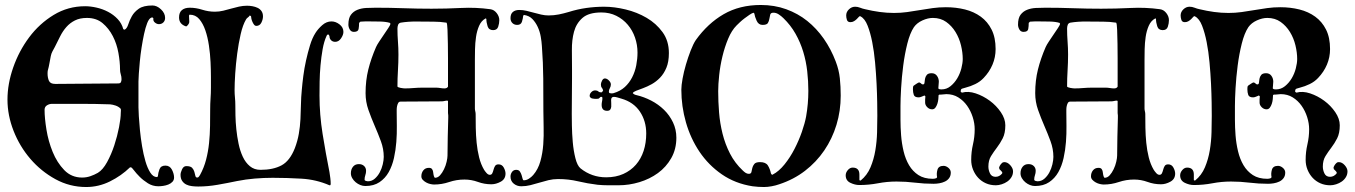

<svg xmlns="http://www.w3.org/2000/svg" viewBox="-20 -743 5441 771"><path d="M322 -718Q343 -718 367.5 -712.5Q392 -707 414 -695.5Q436 -684 452.5 -666.5Q469 -649 475 -626L479 -624H481Q490 -629 495 -645Q500 -661 509.5 -678Q519 -695 537.5 -708Q556 -721 592 -721Q610 -721 626.5 -705.5Q643 -690 643 -671Q643 -660 636 -653Q629 -646 618 -646Q610 -646 602 -652.5Q594 -659 596 -669Q595 -670 594 -671.5Q593 -673 591 -673Q589 -673 588 -672H587Q578 -668 571 -650Q564 -632 558.5 -606.5Q553 -581 548.5 -552Q544 -523 541.5 -496Q539 -469 537.5 -447.5Q536 -426 536 -416V-312Q536 -301 537.5 -276Q539 -251 542 -220Q545 -189 550.5 -156Q556 -123 564 -95.5Q572 -68 583.5 -50Q595 -32 610 -32H611L614 -35Q615 -49 620.5 -63.5Q626 -78 644 -78Q662 -78 670.5 -61.5Q679 -45 679 -30Q679 -20 672.5 -13Q666 -6 656 -2Q646 2 635 3.5Q624 5 616 5Q593 5 574 -7Q555 -19 541 -33Q527 -47 518 -59Q509 -71 506 -71H502Q467 -37 421.5 -14.5Q376 8 326 8Q260 8 202.5 -23.5Q145 -55 102 -105Q59 -155 34.5 -217.5Q10 -280 10 -343Q10 -406 33 -472Q56 -538 97 -593Q138 -648 195.5 -683Q253 -718 322 -718ZM329 -671Q301 -671 281 -661Q261 -651 246.5 -634.5Q232 -618 221.5 -597Q211 -576 200 -554Q195 -545 190.5 -536.5Q186 -528 184 -518Q181 -504 178.5 -489Q176 -474 172 -460Q171 -456 171 -448Q171 -431 176.5 -418.5Q182 -406 202 -406Q265 -406 328.5 -407Q392 -408 455 -408Q463 -408 465.5 -413Q468 -418 468 -425Q468 -435 465 -444.5Q462 -454 462 -464Q462 -494 455.5 -530.5Q449 -567 433 -598Q417 -629 392 -650Q367 -671 329 -671ZM159 -302Q159 -269 166.5 -222.5Q174 -176 191.5 -133Q209 -90 238 -60Q267 -30 310 -30Q327 -30 343 -35.5Q359 -41 373 -49Q393 -61 410 -92Q427 -123 439 -159.5Q451 -196 458 -232Q465 -268 465 -290Q465 -292 465.5 -298.5Q466 -305 464 -307Q456 -315 444.5 -319Q433 -323 422 -324Q364 -326 305.5 -326Q247 -326 189 -326Q178 -326 168.5 -320Q159 -314 159 -302Z M843 -696Q860 -696 876.5 -700Q893 -704 908.5 -708.5Q924 -713 940 -716.5Q956 -720 972 -720Q983 -720 994 -718Q1005 -716 1014.5 -711.5Q1024 -707 1030 -698.5Q1036 -690 1036 -677Q1036 -665 1029.5 -652Q1023 -639 1009 -639Q1004 -639 1000.5 -643.5Q997 -648 994 -654.5Q991 -661 989.5 -667.5Q988 -674 988 -678L983 -681Q980 -676 975.5 -673Q971 -670 968 -665Q955 -643 946.5 -606Q938 -569 932.5 -527.5Q927 -486 924.5 -447Q922 -408 922 -381Q922 -366 923.5 -351Q925 -336 925 -321Q925 -305 925.5 -279Q926 -253 929 -224Q932 -195 938 -166Q944 -137 955 -113.5Q966 -90 983.5 -75.5Q1001 -61 1026 -61Q1077 -61 1110.5 -79Q1144 -97 1164 -148Q1175 -177 1180 -206Q1185 -235 1186.5 -264.5Q1188 -294 1188.5 -323.5Q1189 -353 1192 -383Q1194 -407 1198 -438Q1202 -469 1209 -500.5Q1216 -532 1225 -561.5Q1234 -591 1247 -611Q1257 -627 1274 -642Q1291 -657 1311 -657Q1328 -657 1343.5 -645Q1359 -633 1359 -615Q1359 -603 1349.5 -589Q1340 -575 1326 -575Q1316 -575 1309.5 -581.5Q1303 -588 1303 -598L1300 -604H1296Q1294 -604 1293 -602Q1292 -600 1291 -598Q1281 -576 1275.5 -545Q1270 -514 1267 -480.5Q1264 -447 1263.5 -415Q1263 -383 1263 -359Q1263 -283 1275.5 -205Q1288 -127 1303 -52Q1305 -40 1306.5 -27.5Q1308 -15 1308 -3L1306 1H1303Q1250 -22 1191 -25.5Q1132 -29 1075 -29Q1040 -29 1003.5 -26Q967 -23 932 -16Q894 -8 854 -1Q814 6 776 6Q764 6 751 4.5Q738 3 728 -2Q718 -7 711.5 -16.5Q705 -26 705 -41Q705 -50 711 -63Q717 -76 728 -76Q745 -76 751.5 -69Q758 -62 760.5 -53Q763 -44 764.5 -37Q766 -30 772 -30Q776 -30 778.5 -33.5Q781 -37 783 -40Q799 -69 807.5 -101.5Q816 -134 819.5 -168.5Q823 -203 823.5 -237.5Q824 -272 824 -304Q824 -326 825.5 -347.5Q827 -369 827 -391Q827 -406 827 -433.5Q827 -461 825.5 -493.5Q824 -526 819 -560Q814 -594 804.5 -621.5Q795 -649 780 -666.5Q765 -684 742 -684Q739 -684 739 -679Q739 -666 740 -657Q741 -648 730 -638L727 -637Q699 -646 699 -673Q699 -693 710.5 -702.5Q722 -712 742 -712Q767 -712 792 -704Q817 -696 843 -696Z M1777 -339Q1771 -339 1765 -337.5Q1759 -336 1753 -336Q1711 -336 1671 -335.5Q1631 -335 1589 -335Q1582 -335 1579 -329.5Q1576 -324 1574.5 -317Q1573 -310 1573 -302.5Q1573 -295 1573 -291Q1573 -268 1573.5 -237Q1574 -206 1571.5 -173Q1569 -140 1562 -108.5Q1555 -77 1541 -52Q1527 -27 1504 -11.5Q1481 4 1447 4Q1437 4 1427 0Q1417 -4 1408.5 -11Q1400 -18 1394.5 -27.5Q1389 -37 1389 -47Q1389 -63 1397.5 -73.5Q1406 -84 1421 -84Q1434 -84 1442 -76.5Q1450 -69 1450 -57Q1450 -48 1447 -39.5Q1444 -31 1444 -22Q1444 -18 1449 -16.5Q1454 -15 1457 -15Q1473 -15 1485 -25.5Q1497 -36 1505 -51Q1513 -66 1517 -83Q1521 -100 1521 -113Q1521 -145 1509.5 -176Q1498 -207 1484.5 -238Q1471 -269 1459.5 -301.5Q1448 -334 1448 -369Q1448 -420 1459 -464Q1470 -508 1490 -554Q1494 -563 1503 -576.5Q1512 -590 1521.5 -604Q1531 -618 1539 -630Q1547 -642 1548 -647L1546 -651Q1530 -656 1506 -656.5Q1482 -657 1465 -657Q1455 -657 1446 -657Q1437 -657 1427 -656L1422 -651Q1422 -638 1420 -626.5Q1418 -615 1401 -615Q1390 -615 1384.5 -624.5Q1379 -634 1379 -644Q1379 -670 1389 -683.5Q1399 -697 1415 -703.5Q1431 -710 1450.5 -711Q1470 -712 1489 -712Q1546 -712 1601 -710Q1656 -708 1713 -708Q1771 -708 1831 -711Q1891 -714 1949 -706Q1964 -704 1974.5 -690.5Q1985 -677 1985 -662Q1985 -649 1980.5 -635.5Q1976 -622 1960 -622Q1943 -622 1938 -637.5Q1933 -653 1933 -667L1931 -669H1930Q1913 -660 1904 -639.5Q1895 -619 1891.5 -594.5Q1888 -570 1887.5 -545.5Q1887 -521 1887 -504V-307Q1887 -302 1888.5 -296Q1890 -290 1890 -285Q1890 -260 1890.5 -230Q1891 -200 1894 -169.5Q1897 -139 1904 -111Q1911 -83 1924 -61Q1927 -56 1933.5 -48.5Q1940 -41 1947 -41Q1954 -41 1957 -47.5Q1960 -54 1962 -62Q1964 -70 1968 -76.5Q1972 -83 1982 -83Q1996 -83 2003 -70Q2010 -57 2010 -46Q2010 -24 1991 -13.5Q1972 -3 1953 -3Q1925 -3 1899 -12.5Q1873 -22 1845 -22Q1813 -22 1783.5 -12Q1754 -2 1723 -2Q1717 -2 1708 -4Q1699 -6 1691 -10.5Q1683 -15 1677.5 -21Q1672 -27 1672 -35Q1672 -49 1680 -59Q1688 -69 1702 -69Q1711 -69 1714.5 -64.5Q1718 -60 1719 -54Q1720 -48 1721 -41Q1722 -34 1726 -29Q1738 -29 1747 -39Q1756 -49 1763 -63.5Q1770 -78 1773.5 -93.5Q1777 -109 1777 -118Q1777 -156 1778 -194Q1779 -232 1780 -270Q1780 -276 1780 -279.5Q1780 -283 1779 -289V-337ZM1765 -388Q1775 -388 1779 -395V-473Q1779 -480 1779 -507.5Q1779 -535 1778.5 -566.5Q1778 -598 1777 -623.5Q1776 -649 1773 -652Q1760 -654 1747 -655Q1734 -656 1721 -656Q1689 -656 1654.5 -656.5Q1620 -657 1589 -652Q1581 -650 1578.5 -643Q1576 -636 1576 -628Q1576 -602 1578 -576Q1580 -550 1580 -524Q1580 -492 1578 -460Q1576 -428 1576 -396Q1576 -394 1580 -392.5Q1584 -391 1589 -390Q1594 -389 1599 -388.5Q1604 -388 1606 -388Q1623 -388 1641 -389.5Q1659 -391 1676 -391H1731Q1739 -391 1748 -389.5Q1757 -388 1765 -388Z M2081 -680Q2080 -669 2076 -656Q2072 -643 2057 -643Q2045 -643 2037.5 -650.5Q2030 -658 2030 -670Q2030 -687 2039.5 -695Q2049 -703 2065 -703Q2080 -703 2094.5 -699.5Q2109 -696 2123.5 -692Q2138 -688 2153 -684.5Q2168 -681 2183 -681Q2204 -681 2224 -685Q2244 -689 2264 -695Q2299 -706 2334.5 -711Q2370 -716 2406 -716Q2447 -716 2492.5 -705Q2538 -694 2576.5 -671.5Q2615 -649 2640.5 -614Q2666 -579 2666 -530Q2666 -495 2656 -471Q2646 -447 2630.5 -431Q2615 -415 2597 -405Q2579 -395 2562.5 -389Q2546 -383 2534.5 -378.5Q2523 -374 2521 -369Q2526 -363 2536 -361Q2566 -354 2595 -339Q2624 -324 2646.5 -302Q2669 -280 2682.5 -251.5Q2696 -223 2696 -190Q2696 -144 2675.5 -108Q2655 -72 2622 -48Q2589 -24 2547.5 -11.5Q2506 1 2464 1Q2443 1 2422 1Q2401 1 2380 -1Q2339 -6 2301 -15Q2263 -24 2221 -24Q2201 -24 2182.5 -19.5Q2164 -15 2146 -9.5Q2128 -4 2110 0.5Q2092 5 2073 5Q2056 5 2043 -5.5Q2030 -16 2030 -34Q2030 -44 2036 -52.5Q2042 -61 2053 -61Q2063 -61 2067.5 -54.5Q2072 -48 2074.5 -40Q2077 -32 2078.5 -25.5Q2080 -19 2083 -19Q2094 -19 2104 -25.5Q2114 -32 2121 -40Q2141 -63 2150 -95.5Q2159 -128 2161.5 -163Q2164 -198 2163 -233Q2162 -268 2162 -297Q2162 -363 2161.5 -427.5Q2161 -492 2156 -558Q2155 -575 2151.5 -595.5Q2148 -616 2139.5 -634.5Q2131 -653 2118 -666.5Q2105 -680 2084 -683ZM2348 -356Q2347 -365 2354 -372.5Q2361 -380 2370 -380Q2378 -380 2382.5 -376Q2387 -372 2394 -372Q2397 -372 2399 -375Q2401 -378 2402 -380Q2400 -387 2396.5 -391Q2393 -395 2393 -404Q2393 -410 2397.5 -419Q2402 -428 2409 -428Q2417 -428 2425 -420Q2433 -412 2433 -404Q2433 -396 2429 -389Q2425 -382 2425 -375Q2425 -370 2428.5 -369Q2432 -368 2436 -368Q2441 -368 2444 -369Q2471 -377 2489 -393.5Q2507 -410 2518.5 -432.5Q2530 -455 2535 -481Q2540 -507 2540 -532Q2540 -563 2530 -592Q2520 -621 2501 -643.5Q2482 -666 2455 -679.5Q2428 -693 2395 -693Q2344 -693 2319 -671Q2294 -649 2285 -615.5Q2276 -582 2276.5 -541.5Q2277 -501 2277 -464V-428Q2277 -393 2276.5 -357Q2276 -321 2276 -286Q2276 -271 2276.5 -239Q2277 -207 2280 -172.5Q2283 -138 2290.5 -108Q2298 -78 2311 -67Q2356 -31 2414 -31Q2453 -31 2483 -44.5Q2513 -58 2533.5 -81.5Q2554 -105 2564.5 -137Q2575 -169 2575 -207Q2575 -257 2549.5 -295Q2524 -333 2475 -347Q2468 -349 2460 -351.5Q2452 -354 2445 -354Q2434 -354 2434 -341Q2434 -336 2434.5 -328.5Q2435 -321 2434.5 -314.5Q2434 -308 2430.5 -303Q2427 -298 2418 -298Q2396 -298 2396 -322Q2396 -329 2397.5 -335.5Q2399 -342 2399 -349Q2399 -354 2395 -354H2392Q2390 -352 2388 -350.5Q2386 -349 2384 -347Q2380 -346 2373 -346Q2366 -346 2358.5 -347.5Q2351 -349 2348 -356Z M2716 -383Q2716 -400 2721 -427.5Q2726 -455 2734.5 -484Q2743 -513 2753.5 -540Q2764 -567 2774 -582Q2822 -649 2886 -686Q2950 -723 3035 -723Q3090 -723 3137 -706Q3184 -689 3221.5 -659Q3259 -629 3288 -587.5Q3317 -546 3336 -496Q3349 -462 3352.5 -428.5Q3356 -395 3356 -359Q3356 -298 3339 -242Q3322 -186 3290 -139Q3258 -92 3212.5 -57Q3167 -22 3109 -3Q3095 2 3078.5 5Q3062 8 3048 8Q3025 8 3002 5Q2932 -6 2878.5 -43Q2825 -80 2789 -133.5Q2753 -187 2734.5 -251.5Q2716 -316 2716 -383ZM2987 -45Q2996 -45 2997.5 -52.5Q2999 -60 3001 -68.5Q3003 -77 3009 -84.5Q3015 -92 3032 -92Q3055 -92 3063.5 -78.5Q3072 -65 3076 -46L3080 -41L3083 -42Q3108 -55 3130.5 -83Q3153 -111 3170.5 -145Q3188 -179 3200 -213.5Q3212 -248 3217 -275Q3226 -326 3226 -378Q3226 -417 3221.5 -457Q3217 -497 3205.5 -535Q3194 -573 3174.5 -607.5Q3155 -642 3126 -670Q3118 -678 3107.5 -685Q3097 -692 3086 -692Q3075 -692 3073 -684.5Q3071 -677 3069.5 -667.5Q3068 -658 3063.5 -650.5Q3059 -643 3042 -643Q3026 -643 3018.5 -659.5Q3011 -676 3009 -689L3006 -692Q2999 -690 2989.5 -683.5Q2980 -677 2970 -669.5Q2960 -662 2951.5 -654Q2943 -646 2938 -641Q2918 -621 2904 -587.5Q2890 -554 2881 -516.5Q2872 -479 2868 -441.5Q2864 -404 2864 -377Q2864 -335 2867.5 -291.5Q2871 -248 2881.5 -206Q2892 -164 2911.5 -126Q2931 -88 2963 -58Q2968 -53 2974 -49Q2980 -45 2987 -45Z M3749 -361Q3749 -355 3748 -345Q3747 -335 3744 -326Q3741 -317 3736 -310.5Q3731 -304 3723 -304Q3712 -304 3703.5 -312.5Q3695 -321 3695 -331Q3695 -337 3695 -343.5Q3695 -350 3696 -356Q3695 -358 3691 -360V-359Q3686 -357 3680 -354.5Q3674 -352 3669 -352Q3653 -352 3649.5 -362Q3646 -372 3646 -384Q3646 -392 3647 -396L3649 -399Q3652 -401 3660 -406.5Q3668 -412 3671 -412Q3673 -412 3676.5 -409.5Q3680 -407 3682 -405Q3683 -405 3684 -404.5Q3685 -404 3686 -404Q3692 -404 3692.5 -411Q3693 -418 3694.5 -426.5Q3696 -435 3701.5 -442Q3707 -449 3721 -449Q3735 -449 3742.5 -438.5Q3750 -428 3750 -415Q3750 -408 3749 -401.5Q3748 -395 3748 -388Q3750 -385 3754 -384.5Q3758 -384 3761 -384Q3781 -384 3797 -397Q3813 -410 3824 -428.5Q3835 -447 3840.5 -468.5Q3846 -490 3846 -506Q3846 -532 3839 -561Q3832 -590 3817 -614.5Q3802 -639 3779.5 -655Q3757 -671 3726 -671Q3706 -671 3684 -661Q3662 -651 3650 -634Q3634 -610 3623.5 -568Q3613 -526 3607 -479.5Q3601 -433 3598.5 -389Q3596 -345 3596 -317Q3596 -293 3596 -262.5Q3596 -232 3598.5 -199.5Q3601 -167 3608.5 -135.5Q3616 -104 3630.5 -79.5Q3645 -55 3668 -40Q3691 -25 3726 -25Q3734 -25 3741 -28L3743 -32Q3740 -46 3744.5 -61.5Q3749 -77 3769 -77Q3779 -77 3788.5 -69Q3798 -61 3798 -50Q3798 -37 3791.5 -28Q3785 -19 3774.5 -14Q3764 -9 3752 -7Q3740 -5 3729 -5Q3691 -5 3654.5 -9.5Q3618 -14 3580 -14Q3542 -14 3505.5 -7Q3469 0 3431 0Q3413 0 3394.5 -9Q3376 -18 3376 -39Q3376 -50 3384.5 -60Q3393 -70 3404 -70Q3431 -70 3431 -42V-20L3432 -19Q3433 -19 3433.5 -18.5Q3434 -18 3435 -18H3436Q3462 -39 3475.5 -71Q3489 -103 3495 -139Q3501 -175 3502 -211.5Q3503 -248 3503 -278Q3503 -297 3502.5 -331.5Q3502 -366 3500 -407Q3498 -448 3494 -492Q3490 -536 3482.5 -574Q3475 -612 3464 -640Q3453 -668 3436 -677Q3435 -678 3433 -678Q3431 -678 3428 -674.5Q3425 -671 3420.5 -666.5Q3416 -662 3409.5 -658Q3403 -654 3395 -654Q3384 -654 3381 -663Q3378 -672 3378 -681Q3378 -695 3389 -705.5Q3400 -716 3414 -716Q3424 -716 3434 -712Q3444 -708 3454 -706Q3483 -699 3512 -695Q3541 -691 3570 -691Q3597 -691 3622.5 -694.5Q3648 -698 3674 -702.5Q3700 -707 3725.5 -710.5Q3751 -714 3778 -714Q3819 -714 3855 -705Q3891 -696 3918.5 -676Q3946 -656 3962 -624Q3978 -592 3978 -546Q3978 -513 3965.5 -483.5Q3953 -454 3930 -430Q3916 -415 3896.5 -405.5Q3877 -396 3857 -391Q3852 -389 3845 -387.5Q3838 -386 3838 -378V-374L3843 -371Q3868 -378 3898 -368Q3928 -358 3954.5 -338.5Q3981 -319 3999 -292.5Q4017 -266 4017 -240Q4017 -208 4006.5 -187.5Q3996 -167 3983 -150Q3970 -133 3959.5 -116Q3949 -99 3949 -74Q3949 -60 3955.5 -46.5Q3962 -33 3978 -33Q3993 -33 4004 -46L4005 -50Q4004 -53 3999.5 -57.5Q3995 -62 3993 -64L3992 -71Q3997 -84 4007 -91Q4009 -91 4010 -91.5Q4011 -92 4013 -92Q4026 -92 4037 -79.5Q4048 -67 4048 -55Q4048 -42 4041.5 -31.5Q4035 -21 4025 -14Q4015 -7 4002.5 -3Q3990 1 3979 1Q3957 1 3939 -7Q3921 -15 3908 -29Q3895 -43 3887.5 -61.5Q3880 -80 3880 -101Q3880 -133 3887 -163Q3894 -193 3894 -224Q3894 -248 3886 -273Q3878 -298 3863.5 -318.5Q3849 -339 3828 -352Q3807 -365 3780 -365Q3774 -365 3768.5 -364Q3763 -363 3757 -363H3752Z M4466 -339Q4460 -339 4454 -337.5Q4448 -336 4442 -336Q4400 -336 4360 -335.5Q4320 -335 4278 -335Q4271 -335 4268 -329.5Q4265 -324 4263.5 -317Q4262 -310 4262 -302.5Q4262 -295 4262 -291Q4262 -268 4262.5 -237Q4263 -206 4260.5 -173Q4258 -140 4251 -108.5Q4244 -77 4230 -52Q4216 -27 4193 -11.5Q4170 4 4136 4Q4126 4 4116 0Q4106 -4 4097.5 -11Q4089 -18 4083.5 -27.5Q4078 -37 4078 -47Q4078 -63 4086.5 -73.5Q4095 -84 4110 -84Q4123 -84 4131 -76.5Q4139 -69 4139 -57Q4139 -48 4136 -39.5Q4133 -31 4133 -22Q4133 -18 4138 -16.5Q4143 -15 4146 -15Q4162 -15 4174 -25.5Q4186 -36 4194 -51Q4202 -66 4206 -83Q4210 -100 4210 -113Q4210 -145 4198.5 -176Q4187 -207 4173.5 -238Q4160 -269 4148.5 -301.5Q4137 -334 4137 -369Q4137 -420 4148 -464Q4159 -508 4179 -554Q4183 -563 4192 -576.5Q4201 -590 4210.5 -604Q4220 -618 4228 -630Q4236 -642 4237 -647L4235 -651Q4219 -656 4195 -656.5Q4171 -657 4154 -657Q4144 -657 4135 -657Q4126 -657 4116 -656L4111 -651Q4111 -638 4109 -626.5Q4107 -615 4090 -615Q4079 -615 4073.5 -624.5Q4068 -634 4068 -644Q4068 -670 4078 -683.5Q4088 -697 4104 -703.5Q4120 -710 4139.5 -711Q4159 -712 4178 -712Q4235 -712 4290 -710Q4345 -708 4402 -708Q4460 -708 4520 -711Q4580 -714 4638 -706Q4653 -704 4663.5 -690.5Q4674 -677 4674 -662Q4674 -649 4669.5 -635.5Q4665 -622 4649 -622Q4632 -622 4627 -637.5Q4622 -653 4622 -667L4620 -669H4619Q4602 -660 4593 -639.5Q4584 -619 4580.5 -594.5Q4577 -570 4576.5 -545.5Q4576 -521 4576 -504V-307Q4576 -302 4577.5 -296Q4579 -290 4579 -285Q4579 -260 4579.5 -230Q4580 -200 4583 -169.5Q4586 -139 4593 -111Q4600 -83 4613 -61Q4616 -56 4622.5 -48.5Q4629 -41 4636 -41Q4643 -41 4646 -47.5Q4649 -54 4651 -62Q4653 -70 4657 -76.5Q4661 -83 4671 -83Q4685 -83 4692 -70Q4699 -57 4699 -46Q4699 -24 4680 -13.5Q4661 -3 4642 -3Q4614 -3 4588 -12.5Q4562 -22 4534 -22Q4502 -22 4472.5 -12Q4443 -2 4412 -2Q4406 -2 4397 -4Q4388 -6 4380 -10.5Q4372 -15 4366.5 -21Q4361 -27 4361 -35Q4361 -49 4369 -59Q4377 -69 4391 -69Q4400 -69 4403.5 -64.5Q4407 -60 4408 -54Q4409 -48 4410 -41Q4411 -34 4415 -29Q4427 -29 4436 -39Q4445 -49 4452 -63.5Q4459 -78 4462.5 -93.5Q4466 -109 4466 -118Q4466 -156 4467 -194Q4468 -232 4469 -270Q4469 -276 4469 -279.5Q4469 -283 4468 -289V-337ZM4454 -388Q4464 -388 4468 -395V-473Q4468 -480 4468 -507.5Q4468 -535 4467.5 -566.5Q4467 -598 4466 -623.5Q4465 -649 4462 -652Q4449 -654 4436 -655Q4423 -656 4410 -656Q4378 -656 4343.5 -656.5Q4309 -657 4278 -652Q4270 -650 4267.5 -643Q4265 -636 4265 -628Q4265 -602 4267 -576Q4269 -550 4269 -524Q4269 -492 4267 -460Q4265 -428 4265 -396Q4265 -394 4269 -392.5Q4273 -391 4278 -390Q4283 -389 4288 -388.5Q4293 -388 4295 -388Q4312 -388 4330 -389.5Q4348 -391 4365 -391H4420Q4428 -391 4437 -389.5Q4446 -388 4454 -388Z M5092 -361Q5092 -355 5091 -345Q5090 -335 5087 -326Q5084 -317 5079 -310.5Q5074 -304 5066 -304Q5055 -304 5046.5 -312.5Q5038 -321 5038 -331Q5038 -337 5038 -343.5Q5038 -350 5039 -356Q5038 -358 5034 -360V-359Q5029 -357 5023 -354.5Q5017 -352 5012 -352Q4996 -352 4992.5 -362Q4989 -372 4989 -384Q4989 -392 4990 -396L4992 -399Q4995 -401 5003 -406.5Q5011 -412 5014 -412Q5016 -412 5019.5 -409.5Q5023 -407 5025 -405Q5026 -405 5027 -404.5Q5028 -404 5029 -404Q5035 -404 5035.5 -411Q5036 -418 5037.5 -426.5Q5039 -435 5044.5 -442Q5050 -449 5064 -449Q5078 -449 5085.5 -438.5Q5093 -428 5093 -415Q5093 -408 5092 -401.5Q5091 -395 5091 -388Q5093 -385 5097 -384.5Q5101 -384 5104 -384Q5124 -384 5140 -397Q5156 -410 5167 -428.5Q5178 -447 5183.5 -468.5Q5189 -490 5189 -506Q5189 -532 5182 -561Q5175 -590 5160 -614.5Q5145 -639 5122.5 -655Q5100 -671 5069 -671Q5049 -671 5027 -661Q5005 -651 4993 -634Q4977 -610 4966.5 -568Q4956 -526 4950 -479.5Q4944 -433 4941.5 -389Q4939 -345 4939 -317Q4939 -293 4939 -262.5Q4939 -232 4941.5 -199.5Q4944 -167 4951.5 -135.5Q4959 -104 4973.5 -79.5Q4988 -55 5011 -40Q5034 -25 5069 -25Q5077 -25 5084 -28L5086 -32Q5083 -46 5087.5 -61.5Q5092 -77 5112 -77Q5122 -77 5131.5 -69Q5141 -61 5141 -50Q5141 -37 5134.5 -28Q5128 -19 5117.5 -14Q5107 -9 5095 -7Q5083 -5 5072 -5Q5034 -5 4997.5 -9.5Q4961 -14 4923 -14Q4885 -14 4848.5 -7Q4812 0 4774 0Q4756 0 4737.5 -9Q4719 -18 4719 -39Q4719 -50 4727.5 -60Q4736 -70 4747 -70Q4774 -70 4774 -42V-20L4775 -19Q4776 -19 4776.5 -18.5Q4777 -18 4778 -18H4779Q4805 -39 4818.5 -71Q4832 -103 4838 -139Q4844 -175 4845 -211.5Q4846 -248 4846 -278Q4846 -297 4845.5 -331.5Q4845 -366 4843 -407Q4841 -448 4837 -492Q4833 -536 4825.5 -574Q4818 -612 4807 -640Q4796 -668 4779 -677Q4778 -678 4776 -678Q4774 -678 4771 -674.5Q4768 -671 4763.5 -666.5Q4759 -662 4752.5 -658Q4746 -654 4738 -654Q4727 -654 4724 -663Q4721 -672 4721 -681Q4721 -695 4732 -705.5Q4743 -716 4757 -716Q4767 -716 4777 -712Q4787 -708 4797 -706Q4826 -699 4855 -695Q4884 -691 4913 -691Q4940 -691 4965.5 -694.5Q4991 -698 5017 -702.5Q5043 -707 5068.5 -710.5Q5094 -714 5121 -714Q5162 -714 5198 -705Q5234 -696 5261.5 -676Q5289 -656 5305 -624Q5321 -592 5321 -546Q5321 -513 5308.5 -483.5Q5296 -454 5273 -430Q5259 -415 5239.5 -405.5Q5220 -396 5200 -391Q5195 -389 5188 -387.5Q5181 -386 5181 -378V-374L5186 -371Q5211 -378 5241 -368Q5271 -358 5297.5 -338.5Q5324 -319 5342 -292.5Q5360 -266 5360 -240Q5360 -208 5349.5 -187.5Q5339 -167 5326 -150Q5313 -133 5302.5 -116Q5292 -99 5292 -74Q5292 -60 5298.5 -46.5Q5305 -33 5321 -33Q5336 -33 5347 -46L5348 -50Q5347 -53 5342.5 -57.5Q5338 -62 5336 -64L5335 -71Q5340 -84 5350 -91Q5352 -91 5353 -91.5Q5354 -92 5356 -92Q5369 -92 5380 -79.5Q5391 -67 5391 -55Q5391 -42 5384.5 -31.5Q5378 -21 5368 -14Q5358 -7 5345.5 -3Q5333 1 5322 1Q5300 1 5282 -7Q5264 -15 5251 -29Q5238 -43 5230.5 -61.5Q5223 -80 5223 -101Q5223 -133 5230 -163Q5237 -193 5237 -224Q5237 -248 5229 -273Q5221 -298 5206.5 -318.5Q5192 -339 5171 -352Q5150 -365 5123 -365Q5117 -365 5111.5 -364Q5106 -363 5100 -363H5095Z"/></svg>

Font: Hoc Opus
Style: Regular
Weight: 400
Version: Version 1.001